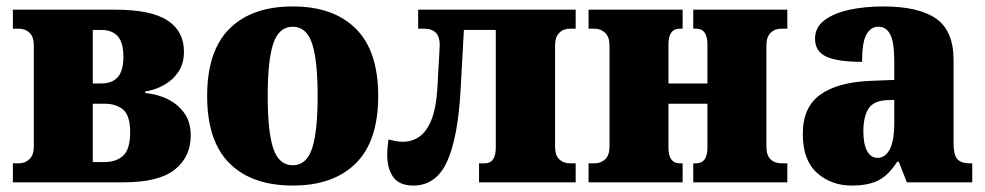

<svg xmlns="http://www.w3.org/2000/svg" viewBox="-20 -566 3059 596"><path d="M20 0V-59H38Q58 -59 71.5 -72Q85 -85 85 -111V-425Q85 -452 71.5 -464.5Q58 -477 38 -477H20V-536H337Q449 -536 500 -502.5Q551 -469 551 -406Q551 -368 533.5 -342.5Q516 -317 489 -302Q462 -287 431 -282V-277Q462 -275 494.5 -261Q527 -247 549.5 -218.5Q572 -190 572 -145Q572 -79 522.5 -39.5Q473 0 363 0ZM268 -307H295Q328 -307 345.5 -326.5Q363 -346 363 -390Q363 -434 345.5 -453.5Q328 -473 295 -473H268ZM268 -63H305Q341 -63 362.5 -83Q384 -103 384 -155Q384 -207 362.5 -225.5Q341 -244 305 -244H268Z M889 10Q762 10 692.5 -59Q623 -128 623 -268Q623 -408 692.5 -477Q762 -546 889 -546Q1015 -546 1084.5 -477Q1154 -408 1154 -268Q1154 -128 1084.5 -59Q1015 10 889 10ZM889 -53Q931 -53 948.5 -104.5Q966 -156 966 -268Q966 -380 948.5 -431.5Q931 -483 889 -483Q846 -483 828.5 -431.5Q811 -380 811 -268Q811 -156 828.5 -104.5Q846 -53 889 -53Z M1263 10Q1220 10 1201 -16Q1182 -42 1182 -85Q1182 -96 1183 -108Q1184 -120 1186 -133Q1198 -130 1208.5 -128Q1219 -126 1230 -126Q1259 -126 1281.5 -141.5Q1304 -157 1319 -193.5Q1334 -230 1338 -296Q1339 -315 1340.5 -343.5Q1342 -372 1343.5 -396.5Q1345 -421 1345 -427Q1345 -477 1296 -477H1278V-536H1767V-477H1749Q1729 -477 1716 -464Q1703 -451 1703 -425V-111Q1703 -84 1716 -71.5Q1729 -59 1749 -59H1767V0H1467V-59H1485Q1519 -59 1519 -108V-473H1420L1410 -291Q1402 -140 1368 -65Q1334 10 1263 10Z M1807 0V-59H1825Q1845 -59 1858.5 -71.5Q1872 -84 1872 -111V-425Q1872 -451 1858.5 -464Q1845 -477 1825 -477H1807V-536H2099V-477H2090Q2055 -477 2055 -428V-307H2176V-428Q2176 -477 2141 -477H2132V-536H2424V-477H2406Q2385 -477 2372 -464Q2359 -451 2359 -425V-111Q2359 -84 2372 -71.5Q2385 -59 2406 -59H2424V0H2132V-59H2141Q2176 -59 2176 -108V-244H2055V-108Q2055 -59 2090 -59H2099V0Z M2624 10Q2560 10 2516 -29.5Q2472 -69 2472 -150Q2472 -233 2526 -272Q2580 -311 2683 -315L2756 -318V-374Q2756 -435 2743.5 -459Q2731 -483 2707 -483Q2683 -483 2669.5 -459Q2656 -435 2656 -374Q2581 -374 2545.5 -390Q2510 -406 2510 -446Q2510 -481 2539 -503Q2568 -525 2616 -535.5Q2664 -546 2722 -546Q2831 -546 2885.5 -508.5Q2940 -471 2940 -379V-121Q2940 -86 2951.5 -72.5Q2963 -59 2990 -59H2998V0H2795L2770 -64H2765Q2739 -23 2707.5 -6.5Q2676 10 2624 10ZM2704 -76Q2728 -76 2742 -102.5Q2756 -129 2756 -186V-256L2732 -255Q2691 -253 2675.5 -228Q2660 -203 2660 -158Q2660 -119 2671.5 -97.5Q2683 -76 2704 -76Z"/></svg>

Font: Noto Serif SemiCondensed Black
Style: Regular
Weight: 900
Width: 4
Designer: Monotype Design Team
Foundry: Monotype Imaging Inc.
Version: Version 2.014; ttfautohint (v1.8.4.7-5d5b)